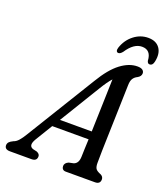

<svg xmlns="http://www.w3.org/2000/svg" viewBox="-193 -991 955 1099"><g transform="rotate(20 284.5 -441.0)"><path d="M112 -114Q84.5 -68 118 -57L142 -51.5Q161.5 -43 161 -28Q161 0 128.5 0H-2.5Q-35.5 0 -35.5 -26Q-35 -37 -28 -45Q-21 -53 -3 -61.5Q12 -66 26.5 -82.5Q41 -99 55 -122.5L313 -543Q364.5 -629 416 -667.8Q467.5 -706.5 517.5 -706.5Q539.5 -706.5 549.2 -698.8Q559 -691 559 -679Q559 -660.5 538 -649Q522 -641.5 513 -627.8Q504 -614 503.5 -587Q502.5 -549.5 501 -499.2Q499.5 -449 498 -393.5Q496.5 -338 494.8 -283.8Q493 -229.5 492 -184Q491 -138.5 491 -108.5Q491 -86 498 -74.8Q505 -63.5 531 -53.5Q547 -45 547 -28Q546.5 0 515 0H337.5Q324.5 0 318.2 -7.2Q312 -14.5 312 -25Q312 -44.5 335.5 -54.5L364 -60.5Q392 -70 393 -111.5Q393.5 -132 394.5 -159.2Q395.5 -186.5 397 -218.5H175.5ZM354.5 -512 205 -267H398.5Q401 -346 403.5 -432.5Q406 -519 408 -587.5Q396 -574.5 382.8 -555.8Q369.5 -537 354.5 -512ZM504 -821.5Q454 -821.5 412 -757Q399 -741 388 -741Q379.5 -741 376.2 -748.5Q373 -756 377 -769Q393.5 -819.5 433 -850.5Q472.5 -881.5 520.5 -881.5Q568.5 -881.5 590.8 -850Q613 -818.5 602 -767.5Q597 -741 577.5 -741Q566 -741 562 -757Q559 -821.5 504 -821.5Z"/></g></svg>

Font: Fraunces 144pt SuperSoft
Style: Italic
Weight: 400
Italic angle: -16°
Version: Version 1.000;[b76b70a41]